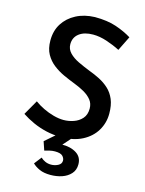

<svg xmlns="http://www.w3.org/2000/svg" viewBox="-140 -815 863 1139"><g transform="rotate(15 291.0 -245.5)"><path d="M482 -580Q443 -600 399 -614.5Q355 -629 315 -629Q261 -629 229.5 -605Q198 -581 198 -539Q198 -509 219.5 -486.5Q241 -464 275.5 -447.5Q310 -431 348 -416Q381 -404 413.5 -387.5Q446 -371 472 -347Q498 -323 513 -287.5Q528 -252 528 -200Q528 -143 499.5 -95.5Q471 -48 417 -20Q363 8 286 8Q240 8 196.5 -2Q153 -12 114 -29.5Q75 -47 42 -69L94 -160Q118 -142 149 -127Q180 -112 213 -103Q246 -94 275 -94Q306 -94 336.5 -104.5Q367 -115 387.5 -138Q408 -161 408 -199Q408 -230 390.5 -252Q373 -274 344 -290.5Q315 -307 281 -320Q247 -333 212 -349Q177 -365 146.5 -388.5Q116 -412 97 -446Q78 -480 78 -530Q78 -590 106 -634Q134 -678 183.5 -704Q233 -730 298 -732Q375 -732 429.5 -713.5Q484 -695 526 -669ZM208 155Q219 166 235.5 173.5Q252 181 272 181Q295 181 315 170.5Q335 160 335 140Q335 125 322.5 112Q310 99 275 99Q259 99 242 103Q225 107 212 111L194 58L263 -2L349 1L275 85L252 58Q263 54 276.5 52Q290 50 303 49Q357 48 393 70.5Q429 93 429 138Q429 173 408 196Q387 219 354.5 230Q322 241 284 241Q244 241 217 229Q190 217 173 200Z"/></g></svg>

Font: Josefin Sans Thin SemiBold
Style: Regular
Weight: 600
Version: Version 2.000